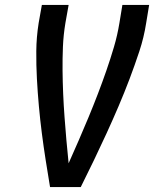

<svg xmlns="http://www.w3.org/2000/svg" viewBox="-20 -755 640 775"><path d="M182 0Q173 -54 164.5 -108Q156 -162 149 -216.5Q142 -271 137 -326Q132 -381 129 -436.5Q126 -492 126.5 -548.5Q127 -605 136 -662L149 -735H257L244 -662Q236 -614 234 -566Q232 -518 232.5 -470.5Q233 -423 235 -376Q237 -329 240.5 -282.5Q244 -236 248 -189.5Q252 -143 257 -96Q278 -143 298 -189Q318 -235 337.5 -282Q357 -329 375 -376Q393 -423 409.5 -470.5Q426 -518 440 -565.5Q454 -613 462 -662L474 -735H582L570 -662Q561 -604 542.5 -548Q524 -492 503 -436.5Q482 -381 458.5 -326Q435 -271 410 -216.5Q385 -162 359 -108Q333 -54 306 0Z"/></svg>

Font: Iosevka Curly SmBdExObl
Style: Regular
Weight: 600
Width: 7
Italic angle: -9°
Monospace: yes
Designer: Belleve Invis
Foundry: Belleve Invis
Version: Version 11.1.0; ttfautohint (v1.8.3)